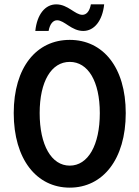

<svg xmlns="http://www.w3.org/2000/svg" viewBox="-20 -849 639 881"><path d="M300 12C452 12 557 -118 557 -330C557 -541 452 -666 300 -666C148 -666 43 -541 43 -330C43 -118 148 12 300 12ZM300 -89C216 -89 162 -183 162 -330C162 -476 216 -565 300 -565C384 -565 438 -476 438 -330C438 -183 384 -89 300 -89ZM362 -707C412 -707 450 -753 458 -829H397C391 -796 376 -781 358 -781C324 -781 292 -829 238 -829C188 -829 150 -784 142 -707H203C209 -740 224 -756 242 -756C276 -756 308 -707 362 -707Z"/></svg>

Font: Source Code Pro Semibold
Style: Regular
Weight: 600
Monospace: yes
Designer: Paul D. Hunt
Foundry: Adobe Systems Incorporated
Version: Version 1.017;PS 1.000;hotconv 1.0.70;makeotf.lib2.5.5900